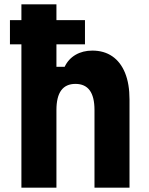

<svg xmlns="http://www.w3.org/2000/svg" viewBox="-20 -868 690 888"><path d="M26 -663V-775H373V-663ZM79 0V-848H241V-559H279Q296 -595 329.5 -614.5Q363 -634 407 -634Q461 -634 499.5 -607.5Q538 -581 558.5 -530.5Q579 -480 579 -408V0H417V-359Q417 -420 395 -450Q373 -480 329 -480Q285 -480 263 -450Q241 -420 241 -359V0Z"/></svg>

Font: Martian Mono SemiCondensed
Style: Bold
Weight: 700
Width: 4
Designer: Roman Shamin
Foundry: Evil Martians
Version: Version 1.000